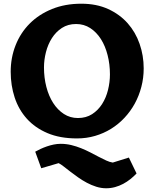

<svg xmlns="http://www.w3.org/2000/svg" viewBox="-20 -719 819 1025"><path d="M168 90.8Q180.7 83.5 196.5 76.2Q212.4 68.8 230 62.7Q247.6 56.6 266.4 52.7Q285.2 48.8 304.2 48.8Q333 48.8 360.4 55.4Q387.7 62 413.1 72.3Q438.5 82.5 462.2 94.7Q485.8 106.9 507.1 118.2Q528.3 129.4 547.1 137.9Q565.9 146.5 582 148.9L668 122.1L709 207Q694.3 222.7 676.3 237.1Q658.2 251.5 637.7 262.5Q617.2 273.4 594.2 279.8Q571.3 286.1 546.9 286.1Q520 286.1 493.9 277.8Q467.8 269.5 443.6 256.6Q419.4 243.7 397.2 228Q375 212.4 355.7 197.5Q336.4 182.6 320.6 170.2Q304.7 157.7 293 151.9L200.2 179.2ZM37.1 -335.9Q37.1 -411.6 63.5 -478Q89.8 -544.4 138.9 -593.5Q188 -642.6 257.8 -670.9Q327.6 -699.2 414.1 -699.2Q495.1 -699.2 557.1 -670.9Q619.1 -642.6 661.4 -595Q703.6 -547.4 725.3 -484.9Q747.1 -422.4 747.1 -354Q747.1 -302.7 734.6 -255.1Q722.2 -207.5 699.5 -166Q676.8 -124.5 644.5 -90.1Q612.3 -55.7 572.8 -31.2Q533.2 -6.8 487.3 6.6Q441.4 20 391.1 20Q300.3 20 233.6 -8.3Q167 -36.6 123.3 -85.2Q79.6 -133.8 58.3 -198.5Q37.1 -263.2 37.1 -335.9ZM386.2 -590.8Q342.8 -590.8 310.5 -569.8Q278.3 -548.8 257.1 -515.4Q235.8 -481.9 225.3 -440.7Q214.8 -399.4 214.8 -358.9Q214.8 -304.2 227.5 -255.1Q240.2 -206.1 263.9 -169.2Q287.6 -132.3 321 -110.6Q354.5 -88.9 396 -88.9Q439.5 -88.9 471.7 -109.6Q503.9 -130.4 525.1 -163.8Q546.4 -197.3 556.6 -238.8Q566.9 -280.3 566.9 -321.8Q566.9 -376 554.4 -424.8Q542 -473.6 518.6 -510.5Q495.1 -547.4 461.7 -569.1Q428.2 -590.8 386.2 -590.8Z"/></svg>

Font: Simonetta
Style: Black
Weight: 900
Designer: Gayaneh Bagdasaryan
Foundry: Brownfox
Version: Version 1.002